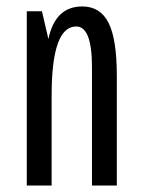

<svg xmlns="http://www.w3.org/2000/svg" viewBox="-20 -575 438 595"><path d="M63 0V-540H110L130 -454Q151 -555 235 -555Q291 -555 316.5 -504Q342 -453 342 -341V0H265V-368Q265 -493 216 -493Q140 -493 140 -279V0Z"/></svg>

Font: Pathway Gothic One
Style: Regular
Weight: 400
Version: Version 1.003; ttfautohint (v1.8.4.7-5d5b);gftools[0.9.26]